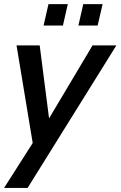

<svg xmlns="http://www.w3.org/2000/svg" viewBox="-20 -710 590 940"><path d="M0 210 140.1 -9.8 61 -487.8H174.3L220.2 -130.4L433.1 -487.8H549.8L115.2 210ZM193.4 -585 217.3 -689.9H312L288.1 -585ZM363.8 -585 387.7 -689.9H482.4L458 -585Z"/></svg>

Font: Acari Sans SemiBold
Style: Italic
Weight: 600
Italic angle: -13°
Designer: Alfredo Marco Pradil and Stefan Peev
Foundry: Hanken Design Co.
Version: Version 1.045;January 11, 2019;FontCreator 11.5.0.2425 64-bi